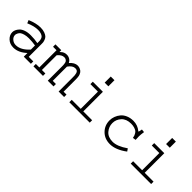

<svg xmlns="http://www.w3.org/2000/svg" viewBox="170 -1609 2591 2591"><g transform="rotate(45 1465.0 -314.0)"><path d="M450.2 -289.1V-45.9H537.1V0H401.4V-70.3Q310.5 13.7 214.8 13.7Q145.5 13.7 101.6 -28.3Q57.6 -70.3 57.6 -124Q57.6 -146.5 67.9 -169.9Q78.1 -193.4 100.1 -217.3Q122.1 -241.2 164.6 -256.3Q207 -271.5 264.6 -271.5Q336.9 -271.5 401.4 -258.8V-289.1Q401.4 -302.7 400.4 -312Q399.4 -321.3 393.6 -338.4Q387.7 -355.5 376 -365.7Q364.3 -376 340.3 -384.3Q316.4 -392.6 283.2 -392.6Q210 -392.6 116.2 -351.6L97.7 -395.5Q203.1 -439.5 284.2 -439.5Q331.1 -439.5 364.7 -426.8Q398.4 -414.1 414.6 -398.4Q430.7 -382.8 439.5 -357.9Q448.2 -333 449.2 -320.3Q450.2 -307.6 450.2 -289.1ZM401.4 -135.7V-213.9Q339.8 -224.6 274.4 -224.6Q229.5 -224.6 195.8 -214.8Q162.1 -205.1 146.5 -192.9Q130.9 -180.7 122.1 -163.6Q113.3 -146.5 111.8 -138.2Q110.4 -129.9 110.4 -123Q110.4 -86.9 141.6 -60.1Q172.9 -33.2 213.9 -33.2Q309.6 -33.2 401.4 -135.7Z M585.9 -419.9H697.3V-385.7L710 -396.5Q744.1 -430.7 793.9 -430.7Q825.2 -430.7 851.6 -414.6Q877.9 -398.4 891.6 -369.1Q944.3 -430.7 1002.9 -430.7Q1028.3 -430.7 1052.7 -418.9Q1077.1 -407.2 1089.8 -388.7Q1104.5 -367.2 1109.9 -343.3Q1115.2 -319.3 1115.2 -265.6V-45.9H1170.9V0H1066.4V-265.6Q1066.4 -293.9 1065.4 -308.1Q1064.5 -322.3 1059.1 -342.8Q1053.7 -363.3 1040 -372.6Q1026.4 -381.8 1003.9 -381.8Q954.1 -381.8 908.2 -317.4V-45.9H968.8V0H859.4V-269.5Q859.4 -289.1 858.9 -298.8Q858.4 -308.6 855.5 -327.1Q852.5 -345.7 846.2 -355.5Q839.8 -365.2 826.7 -373.5Q813.5 -381.8 794.9 -381.8Q745.1 -381.8 701.2 -327.1V-45.9H767.6V0H585.9V-45.9H652.3V-374H585.9Z M1298.8 -419.9H1491.2V-45.9H1660.2V0H1270.5V-45.9H1442.4V-374H1298.8ZM1420.9 -524.4V-640.6H1491.2V-524.4Z M2223.6 -432.6 2268.6 -427.7Q2259.8 -369.1 2259.8 -337.9Q2259.8 -311.5 2262.7 -273.4L2217.8 -266.6L2213.9 -283.2Q2210.9 -296.9 2208 -305.2Q2205.1 -313.5 2194.8 -331.1Q2184.6 -348.6 2170.4 -358.4Q2156.2 -368.2 2128.9 -377Q2101.6 -385.7 2065.4 -385.7Q1976.6 -385.7 1928.2 -333.5Q1879.9 -281.2 1879.9 -211.9Q1879.9 -142.6 1926.3 -88.9Q1972.7 -35.2 2061.5 -35.2Q2149.4 -35.2 2268.6 -118.2L2293.9 -81.1Q2167 13.7 2056.6 13.7Q1956.1 13.7 1891.6 -51.3Q1827.1 -116.2 1827.1 -210.9Q1827.1 -251 1841.8 -290Q1856.4 -329.1 1883.8 -361.8Q1911.1 -394.5 1957 -414.6Q2002.9 -434.6 2060.5 -434.6Q2141.6 -434.6 2204.1 -382.8Q2207 -379.9 2208 -379.9Q2213.9 -379.9 2217.8 -401.4Q2219.7 -414.1 2223.6 -432.6Z M2470.7 -419.9H2663.1V-45.9H2832V0H2442.4V-45.9H2614.3V-374H2470.7ZM2592.8 -524.4V-640.6H2663.1V-524.4Z"/></g></svg>

Font: Thabit
Style: Regular
Weight: 500
Designer: Regenerated by Nadim Shaikli
Foundry: MAK Alagha
Version: 0.01